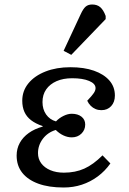

<svg xmlns="http://www.w3.org/2000/svg" viewBox="-20 -820 572 854"><path d="M263 14Q197 14 150.5 -3Q104 -20 79 -51.5Q54 -83 54 -128Q54 -159 68 -184.5Q82 -210 108 -228.5Q134 -247 170 -257V-259Q138 -270 118 -285.5Q98 -301 88.5 -322.5Q79 -344 79 -372Q79 -416 106.5 -449.5Q134 -483 182.5 -502Q231 -521 293 -521Q354 -521 398 -505.5Q442 -490 466.5 -462Q491 -434 491 -395Q491 -366 474.5 -348Q458 -330 431 -330Q417 -330 405 -335Q393 -340 383.5 -349.5Q374 -359 368 -372Q390 -395 397.5 -406.5Q405 -418 405 -428Q405 -448 376.5 -460Q348 -472 301 -472Q261 -472 231.5 -459Q202 -446 185.5 -422.5Q169 -399 169 -366Q169 -334 185 -311Q201 -288 229 -280Q243 -295 262.5 -304.5Q282 -314 299 -314Q326 -314 342.5 -301Q359 -288 359 -266Q359 -242 342 -225.5Q325 -209 299 -209Q281 -209 262.5 -217.5Q244 -226 228 -242Q192 -231 170.5 -202.5Q149 -174 149 -139Q149 -113 163.5 -93.5Q178 -74 204 -63Q230 -52 264 -52Q315 -52 355 -70Q395 -88 436 -129L471 -93Q447 -59 414.5 -35Q382 -11 344 1.5Q306 14 263 14ZM297 -576 263 -594 339 -757Q350 -781 361 -790.5Q372 -800 390 -800Q412 -800 426 -788Q440 -776 450 -749V-735Z"/></svg>

Font: Literata
Style: Italic
Weight: 400
Italic angle: -2°
Designer: Latin by Veronika Burian and Jose Scaglione. Greek by Irene Vlachou. Cyrillic by Vera Evstafieva
Foundry: TypeTogether
Version: Version 3.103;gftools[0.9.29]